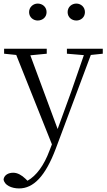

<svg xmlns="http://www.w3.org/2000/svg" viewBox="-31 -785 597 1076"><path d="M180 -670C207 -670 230 -688 230 -717C230 -746 207 -765 180 -765C156 -765 132 -746 132 -717C132 -688 156 -670 180 -670ZM397 -670C422 -670 445 -688 445 -717C445 -746 422 -765 397 -765C371 -765 348 -746 348 -717C348 -688 371 -670 397 -670ZM344 -484 439 -476 368 -271 292 -62 139 -475 231 -484V-512H-8V-484L60 -477L260 24L246 60C216 141 173 200 123 228L112 217C90 196 67 183 43 183C17 183 -7 195 -11 220C-7 253 34 271 76 271C156 271 223 204 282 47L478 -477L545 -484V-512H344Z"/></svg>

Font: Noto Serif TC Light
Style: Regular
Weight: 300
Designer: Ryoko NISHIZUKA 西塚涼子 (kana & ideographs); Frank Grießhammer (Latin, Greek & Cyrillic); Wenlong ZHANG 张文龙 (bopomofo); San
Foundry: Adobe
Version: Version 2.001;hotconv 1.1.0;makeotfexe 2.6.0